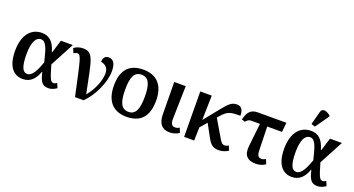

<svg xmlns="http://www.w3.org/2000/svg" viewBox="-50 -1468 3940 2135"><g transform="rotate(20 1920.0 -400.0)"><path d="M240 10C330 10 384 -50 415 -139H419C446 -21 475 8 543 8C585 8 616 -11 640 -27L617 -80C601 -71 589 -65 577 -65C542 -65 528 -104 485 -252L636 -536H495L448 -383H443C409 -505 349 -546 268 -546C145 -546 54 -451 54 -257C54 -65 136 10 240 10ZM267 -60C221 -60 186 -104 186 -265C186 -414 228 -476 282 -476C344 -476 366 -399 403 -246C371 -156 331 -60 267 -60Z M857 0H958C1061 -99 1144 -279 1144 -409C1144 -496 1118 -544 1059 -544C1023 -544 995 -522 995 -469C1043 -459 1085 -434 1085 -363C1085 -282 1044 -170 963 -71C884 -455 883 -541 757 -541C721 -541 680 -530 651 -506L673 -453C691 -463 702 -468 716 -468C761 -468 767 -409 857 0Z M1467 10C1632 10 1718 -82 1718 -270C1718 -457 1624 -548 1470 -548C1305 -548 1219 -457 1219 -270C1219 -82 1313 10 1467 10ZM1469 -49C1383 -49 1352 -125 1352 -270C1352 -415 1382 -488 1468 -488C1554 -488 1585 -415 1585 -270C1585 -125 1555 -49 1469 -49Z M1978 9C2024 9 2066 -8 2089 -26L2067 -80C2053 -71 2038 -64 2016 -64C1973 -64 1961 -97 1963 -156L1972 -536H1836L1840 -151C1842 -42 1890 9 1978 9Z M2148 0H2267L2271 -157L2340 -237L2423 -85C2466 -7 2498 8 2563 8C2608 8 2648 -11 2670 -27L2648 -80C2634 -71 2621 -65 2602 -65C2572 -65 2560 -83 2534 -126L2416 -326L2437 -350C2505 -430 2545 -434 2656 -435C2656 -505 2631 -540 2577 -540C2512 -540 2479 -500 2406 -410L2273 -245L2280 -536H2144Z M2999 9C3045 9 3087 -8 3110 -26L3088 -80C3073 -71 3059 -64 3037 -64C2994 -64 2985 -97 2984 -156L2977 -424H3152L3163 -536H2827C2747 -536 2710 -500 2685 -402L2724 -389C2749 -417 2763 -424 2789 -424H2891L2861 -151C2849 -43 2894 9 2999 9Z M3475 -604 3587 -763V-775C3539 -815 3485 -828 3471 -775L3430 -619ZM3424 10C3514 10 3568 -50 3599 -139H3603C3630 -21 3659 8 3727 8C3769 8 3800 -11 3824 -27L3801 -80C3785 -71 3773 -65 3761 -65C3726 -65 3712 -104 3669 -252L3820 -536H3679L3632 -383H3627C3593 -505 3533 -546 3452 -546C3329 -546 3238 -451 3238 -257C3238 -65 3320 10 3424 10ZM3451 -60C3405 -60 3370 -104 3370 -265C3370 -414 3412 -476 3466 -476C3528 -476 3550 -399 3587 -246C3555 -156 3515 -60 3451 -60Z"/></g></svg>

Font: Noto Serif SemiBold
Style: Regular
Weight: 600
Designer: Monotype Design Team
Foundry: Monotype Imaging Inc.
Version: Version 2.013